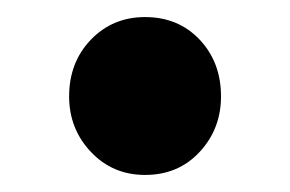

<svg xmlns="http://www.w3.org/2000/svg" viewBox="-20 -433 340 225"><path d="M150 -228Q112 -228 86.5 -255Q61 -282 61 -320Q61 -360 86.5 -386.5Q112 -413 150 -413Q189 -413 214 -386.5Q239 -360 239 -320Q239 -282 214 -255Q189 -228 150 -228Z"/></svg>

Font: Source Sans 3 ExtraLight
Style: Bold
Weight: 700
Version: Version 3.052;hotconv 1.1.0;makeotfexe 2.6.0